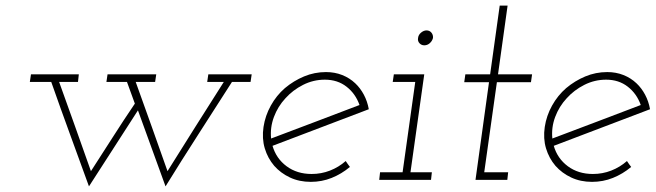

<svg xmlns="http://www.w3.org/2000/svg" viewBox="-20 -639 2331 682"><path d="M720 -375 716 -348H775Q724 -268 674.5 -189.5Q625 -111 575 -31Q547 -110 519 -189Q491 -268 462 -348H531L535 -375H362L358 -348H431L459 -271Q419 -212 379.5 -150Q340 -88 303 -31Q275 -110 247 -189Q219 -268 190 -348H257L260 -375H90L86 -348H162Q195 -254 228.5 -162.5Q262 -71 296 23L470 -247L568 23Q626 -71 685 -162.5Q744 -254 804 -348H870L874 -375Z M1134 -356Q1179 -356 1211 -331Q1243 -306 1257 -266Q1178 -236 1100.5 -206.5Q1023 -177 943 -147Q939 -186 953 -223.5Q967 -261 994 -290Q1020 -319 1056.5 -337.5Q1093 -356 1134 -356ZM1290 -251Q1285 -279 1272.5 -302.5Q1260 -326 1242 -343Q1222 -362 1195.5 -372.5Q1169 -383 1138 -383Q1097 -383 1060 -367.5Q1023 -352 992 -326Q962 -300 942 -264Q922 -228 916 -188Q910 -147 920.5 -112Q931 -77 954 -50Q977 -24 1010 -8.5Q1043 7 1084 7Q1123 7 1158 -7Q1193 -21 1223 -46Q1219 -51 1215.5 -56Q1212 -61 1208 -67Q1183 -45 1152 -33Q1121 -21 1087 -21Q1035 -21 998 -48.5Q961 -76 948 -121Q1034 -154 1119 -186Q1204 -218 1290 -251Z M1330 -27 1327 0H1511L1514 -27H1438L1487 -375H1379L1375 -348H1455L1410 -27ZM1465 -504Q1463 -493 1470 -485.5Q1477 -478 1487 -478Q1498 -478 1506.5 -485.5Q1515 -493 1518 -504Q1519 -515 1512.5 -523Q1506 -531 1495 -531Q1485 -531 1475.5 -523Q1466 -515 1465 -504Z M1755 -619 1721 -375H1633L1629 -347H1717L1669 0H1782L1785 -27H1700L1745 -347H1866L1870 -375H1749L1783 -619Z M2133 -356Q2178 -356 2210 -331Q2242 -306 2256 -266Q2177 -236 2099.5 -206.5Q2022 -177 1942 -147Q1938 -186 1952 -223.5Q1966 -261 1993 -290Q2019 -319 2055.5 -337.5Q2092 -356 2133 -356ZM2289 -251Q2284 -279 2271.5 -302.5Q2259 -326 2241 -343Q2221 -362 2194.5 -372.5Q2168 -383 2137 -383Q2096 -383 2059 -367.5Q2022 -352 1991 -326Q1961 -300 1941 -264Q1921 -228 1915 -188Q1909 -147 1919.5 -112Q1930 -77 1953 -50Q1976 -24 2009 -8.5Q2042 7 2083 7Q2122 7 2157 -7Q2192 -21 2222 -46Q2218 -51 2214.5 -56Q2211 -61 2207 -67Q2182 -45 2151 -33Q2120 -21 2086 -21Q2034 -21 1997 -48.5Q1960 -76 1947 -121Q2033 -154 2118 -186Q2203 -218 2289 -251Z"/></svg>

Font: Josefin Slab Thin Light
Style: Italic
Weight: 300
Italic angle: -12°
Version: Version 2.000